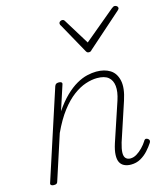

<svg xmlns="http://www.w3.org/2000/svg" viewBox="-124 -930 893 1039"><g transform="rotate(-15 323.0 -410.0)"><path d="M481 16Q460 16 444 8.5Q428 1 420 -14.5Q412 -30 413 -56Q414 -82 426 -119L499 -338Q514 -384 510.5 -416.5Q507 -449 486 -466.5Q465 -484 423 -484Q393 -484 358.5 -472.5Q324 -461 288.5 -434.5Q253 -408 218.5 -363Q184 -318 152 -249L71 0Q69 8 64.5 11.5Q60 15 49 15Q39 15 34 11Q29 7 31 0L194 -500Q197 -508 202 -511.5Q207 -515 218 -515Q227 -515 232 -511Q237 -507 234 -499L189 -361Q221 -408 253 -439Q285 -470 316.5 -488Q348 -506 376.5 -512.5Q405 -519 428 -519Q474 -519 505 -499.5Q536 -480 545.5 -437.5Q555 -395 533 -328L462 -113Q452 -79 451.5 -58Q451 -37 460.5 -27Q470 -17 486 -17Q504 -17 521.5 -27.5Q539 -38 555 -54.5Q571 -71 581 -87Q584 -94 589.5 -97Q595 -100 604 -95Q611 -90 612 -84.5Q613 -79 609 -72Q596 -52 577.5 -31.5Q559 -11 535 2.5Q511 16 481 16ZM616 -836Q623 -836 628.5 -831.5Q634 -827 634 -821Q634 -817 632 -814.5Q630 -812 626 -808L435 -639Q430 -633 426 -631.5Q422 -630 418 -630Q414 -630 410.5 -631.5Q407 -633 403 -639L309 -808Q307 -810 305.5 -813.5Q304 -817 304 -820Q304 -828 310 -832Q316 -836 321 -836Q326 -836 329 -834.5Q332 -833 335 -829L425 -683L599 -828Q606 -833 609 -834.5Q612 -836 616 -836Z"/></g></svg>

Font: Playwrite CO Thin
Style: Regular
Weight: 250
Version: Version 1.002